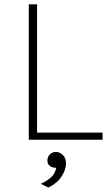

<svg xmlns="http://www.w3.org/2000/svg" viewBox="-20 -626 480 860"><path d="M146 -606.5V-32H439.5V0H109V-606.5ZM197 214 162.5 197.5Q191.5 184 209 168Q226.5 152 232 125.5Q214 126 202.5 116.5Q191 107 192.5 90Q193.5 75.5 204 65Q214.5 54.5 230 54.5Q247.5 54.5 262 68.5Q276.5 82.5 275.5 109Q275 133.5 256.5 163.5Q238 193.5 197 214Z"/></svg>

Font: Karla ExtraLight
Style: Regular
Weight: 250
Designer: Jonathan Pinhorn
Version: Version 2.004;gftools[0.9.33]